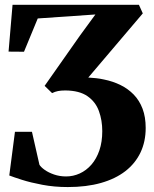

<svg xmlns="http://www.w3.org/2000/svg" viewBox="-20 -763 640 796"><path d="M261 12.5Q205 12.5 156 3.2Q107 -6 71 -17.5Q35 -29 18.5 -35.5L42 -216.5H112.5L143.5 -80Q149.5 -70 165.2 -58.8Q181 -47.5 204.2 -39.5Q227.5 -31.5 254 -31.5Q283.5 -31.5 310.5 -43.8Q337.5 -56 358.8 -80.2Q380 -104.5 392 -139.5Q404 -174.5 404 -219.5Q404 -264 390.2 -302.2Q376.5 -340.5 343 -364Q309.5 -387.5 251 -388Q233 -388 220.5 -385.5Q208 -383 196 -377L165 -407L311.5 -615.5L375.5 -703L136.5 -686.5L79.5 -548.5L15.5 -549L32 -743H556L572 -707.5L346 -441.5Q362.5 -440.5 378.8 -438.8Q395 -437 410.5 -433.5Q448 -426 479.5 -410.5Q511 -395 534.5 -370.8Q558 -346.5 571 -312.2Q584 -278 584 -232.5Q584 -176 562.5 -130.8Q541 -85.5 499.8 -53.5Q458.5 -21.5 398.5 -4.5Q338.5 12.5 261 12.5Z"/></svg>

Font: Merriweather 96pt ExtraBold
Style: Regular
Weight: 800
Version: Version 2.100